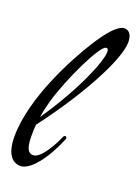

<svg xmlns="http://www.w3.org/2000/svg" viewBox="-159 -792 629 875"><g transform="rotate(20 155.5 -355.0)"><path d="M326 -677C326 -709 313 -731 289 -731C257 -731 216 -683 170 -610C110 -515 -15 -283 -15 -97C-15 -7 20 21 56 21C103 21 164 -56 208 -162C209 -164 210 -166 210 -168C210 -173 207 -177 203 -177C201 -177 196 -176 193 -169C178 -133 132 -45 94 -45C64 -45 57 -78 57 -127C57 -143 57 -161 59 -180C207 -374 326 -590 326 -677ZM82 -300C116 -420 211 -619 240 -619C248 -619 251 -615 251 -602C251 -557 188 -400 64 -219C68 -244 74 -271 82 -300Z"/></g></svg>

Font: Mervale Script
Style: Regular
Weight: 400
Designer: Astigmatic (AOETI)
Foundry: Astigmatic (AOETI)
Version: Version 1.000